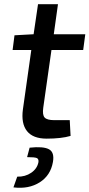

<svg xmlns="http://www.w3.org/2000/svg" viewBox="-20 -651 426 914"><path d="M225 -413 186 -139Q181 -104 192.5 -91.5Q204 -79 239 -79H312L316 -4Q272 9 202 9Q137 9 108.5 -27Q80 -63 89 -130L129 -413H40L49 -483L140 -488L161 -631H256L236 -488H386L376 -413ZM109 97 121 52Q186 45 213 59.5Q240 74 232 120Q221 184 169 217Q117 250 44 241L62 190Q100 191 128.5 171.5Q157 152 163 121Q165 106 155.5 101.5Q146 97 109 97Z"/></svg>

Font: Exo 2.0 Medium
Style: Italic
Weight: 500
Italic angle: -8°
Designer: Natanael Gama
Version: Version 1.001;PS 001.001;hotconv 1.0.70;makeotf.lib2.5.58329